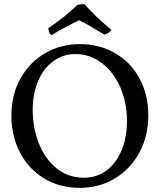

<svg xmlns="http://www.w3.org/2000/svg" viewBox="-20 -898 771 927"><path d="M35 -340Q35 -440 78.5 -518.5Q122 -597 197.5 -641Q273 -685 365 -685Q460 -685 535.5 -641.5Q611 -598 653.5 -519.5Q696 -441 696 -340Q696 -242 653.5 -162.5Q611 -83 535.5 -37Q460 9 365 9Q268 9 193 -36.5Q118 -82 76.5 -161.5Q35 -241 35 -340ZM593 -314Q593 -403 560.5 -477Q528 -551 471 -594Q414 -637 344 -637Q285 -637 238 -603Q191 -569 164.5 -508Q138 -447 138 -367Q138 -281 167.5 -206Q197 -131 253 -85.5Q309 -40 385 -40Q448 -40 495.5 -76Q543 -112 568 -174.5Q593 -237 593 -314ZM213 -762Q248 -785 286 -815Q324 -845 353 -874Q368 -878 388 -878Q442 -816 518 -754Q507 -737 484 -731L460 -745Q401 -782 362 -800Q340 -790 295 -766Q250 -742 229 -728Q216 -735 213 -762Z"/></svg>

Font: Vollkorn SC
Style: Regular
Weight: 400
Designer: Friedrich Althausen
Foundry: Friedrich Althausen
Version: Version 4.015